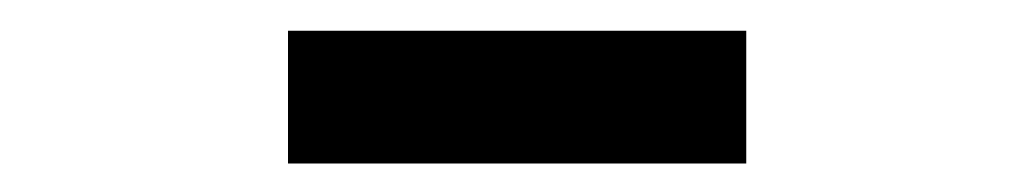

<svg xmlns="http://www.w3.org/2000/svg" viewBox="-20 -374 690 128"><path d="M172 -265V-353.5H477.5V-265Z"/></svg>

Font: Azeret Mono Thin
Style: Regular
Weight: 100
Designer: Martin Vácha
Foundry: Displaay
Version: Version 1.002